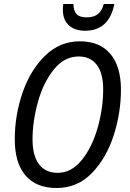

<svg xmlns="http://www.w3.org/2000/svg" viewBox="-20 -932 649 962"><path d="M54 -234Q54 -354 93 -467.5Q132 -581 206 -653Q280 -725 380 -725Q480 -725 533 -662Q586 -599 586 -483Q586 -367 549.5 -253.5Q513 -140 440.5 -65Q368 10 264 10Q161 10 107.5 -53Q54 -116 54 -234ZM497 -485Q497 -565 465 -607Q433 -649 374 -649Q302 -649 249.5 -583.5Q197 -518 170 -421Q143 -324 143 -234Q143 -152 175.5 -109Q208 -66 269 -66Q338 -66 390 -130.5Q442 -195 469.5 -292.5Q497 -390 497 -485ZM295 -883Q295 -894 297 -912H348Q348 -878 363.5 -861.5Q379 -845 414 -845Q450 -845 470.5 -861.5Q491 -878 500 -912H553Q526 -778 407 -778Q354 -778 324.5 -805.5Q295 -833 295 -883Z"/></svg>

Font: Noto Sans UI Narrow
Style: Italic
Weight: 400
Width: 4
Italic angle: -12°
Designer: Monotype Design Team
Foundry: Monotype Imaging Inc.
Version: Version 1.001